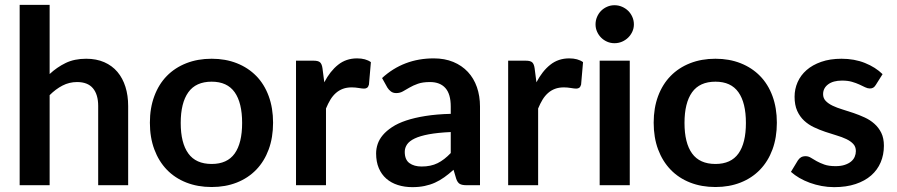

<svg xmlns="http://www.w3.org/2000/svg" viewBox="-20 -763 3694 791"><path d="M184.5 -458Q214.5 -486 250.5 -503.5Q286.5 -521 335 -521Q377 -521 409.5 -506.8Q442 -492.5 463.8 -466.8Q485.5 -441 496.8 -405.2Q508 -369.5 508 -326.5V0H384.5V-326.5Q384.5 -373.5 363 -399.2Q341.5 -425 297.5 -425Q265.5 -425 237.5 -410.5Q209.5 -396 184.5 -371V0H61V-743H184.5Z M852 -521Q909 -521 955.8 -502.5Q1002.5 -484 1035.8 -450Q1069 -416 1087 -367Q1105 -318 1105 -257.5Q1105 -196.5 1087 -147.5Q1069 -98.5 1035.8 -64Q1002.5 -29.5 955.8 -11Q909 7.5 852 7.5Q794.5 7.5 747.5 -11Q700.5 -29.5 667.2 -64Q634 -98.5 615.8 -147.5Q597.5 -196.5 597.5 -257.5Q597.5 -318 615.8 -367Q634 -416 667.2 -450Q700.5 -484 747.5 -502.5Q794.5 -521 852 -521ZM852 -87.5Q916 -87.5 946.8 -130.5Q977.5 -173.5 977.5 -256.5Q977.5 -339.5 946.8 -383Q916 -426.5 852 -426.5Q787 -426.5 755.8 -382.8Q724.5 -339 724.5 -256.5Q724.5 -174 755.8 -130.8Q787 -87.5 852 -87.5Z M1316 -424Q1340 -470 1373 -496.2Q1406 -522.5 1451 -522.5Q1486.5 -522.5 1508 -507L1500 -414.5Q1497.5 -405.5 1492.8 -401.8Q1488 -398 1480 -398Q1472.5 -398 1457.8 -400.5Q1443 -403 1429 -403Q1408.5 -403 1392.5 -397Q1376.5 -391 1363.8 -379.8Q1351 -368.5 1341.2 -352.5Q1331.5 -336.5 1323 -316V0H1199.5V-513H1272Q1291 -513 1298.5 -506.2Q1306 -499.5 1308.5 -482Z M1837 -219Q1783.5 -216.5 1747 -209.8Q1710.5 -203 1688.5 -192.5Q1666.5 -182 1657 -168Q1647.5 -154 1647.5 -137.5Q1647.5 -105 1666.8 -91Q1686 -77 1717 -77Q1755 -77 1782.8 -90.8Q1810.5 -104.5 1837 -132.5ZM1554 -441.5Q1642.5 -522.5 1767 -522.5Q1812 -522.5 1847.5 -507.8Q1883 -493 1907.5 -466.8Q1932 -440.5 1944.8 -404Q1957.5 -367.5 1957.5 -324V0H1901.5Q1884 0 1874.5 -5.2Q1865 -10.5 1859.5 -26.5L1848.5 -63.5Q1829 -46 1810.5 -32.8Q1792 -19.5 1772 -10.5Q1752 -1.5 1729.2 3.2Q1706.5 8 1679 8Q1646.5 8 1619 -0.8Q1591.5 -9.5 1571.5 -27Q1551.5 -44.5 1540.5 -70.5Q1529.5 -96.5 1529.5 -131Q1529.5 -150.5 1536 -169.8Q1542.5 -189 1557.2 -206.5Q1572 -224 1595.5 -239.5Q1619 -255 1653.2 -266.5Q1687.5 -278 1733 -285.2Q1778.5 -292.5 1837 -294V-324Q1837 -375.5 1815 -400.2Q1793 -425 1751.5 -425Q1721.5 -425 1701.8 -418Q1682 -411 1667 -402.2Q1652 -393.5 1639.8 -386.5Q1627.5 -379.5 1612.5 -379.5Q1599.5 -379.5 1590.5 -386.2Q1581.5 -393 1576 -402Z M2190 -424Q2214 -470 2247 -496.2Q2280 -522.5 2325 -522.5Q2360.5 -522.5 2382 -507L2374 -414.5Q2371.5 -405.5 2366.8 -401.8Q2362 -398 2354 -398Q2346.5 -398 2331.8 -400.5Q2317 -403 2303 -403Q2282.5 -403 2266.5 -397Q2250.5 -391 2237.8 -379.8Q2225 -368.5 2215.2 -352.5Q2205.5 -336.5 2197 -316V0H2073.5V-513H2146Q2165 -513 2172.5 -506.2Q2180 -499.5 2182.5 -482Z M2574.5 -513V0H2450.5V-513ZM2591.5 -662.5Q2591.5 -646.5 2585 -632.5Q2578.5 -618.5 2567.8 -608Q2557 -597.5 2542.5 -591.2Q2528 -585 2511.5 -585Q2495.5 -585 2481.2 -591.2Q2467 -597.5 2456.5 -608Q2446 -618.5 2439.8 -632.5Q2433.5 -646.5 2433.5 -662.5Q2433.5 -679 2439.8 -693.5Q2446 -708 2456.5 -718.5Q2467 -729 2481.2 -735.2Q2495.5 -741.5 2511.5 -741.5Q2528 -741.5 2542.5 -735.2Q2557 -729 2567.8 -718.5Q2578.5 -708 2585 -693.5Q2591.5 -679 2591.5 -662.5Z M2927.5 -521Q2984.5 -521 3031.2 -502.5Q3078 -484 3111.2 -450Q3144.5 -416 3162.5 -367Q3180.5 -318 3180.5 -257.5Q3180.5 -196.5 3162.5 -147.5Q3144.5 -98.5 3111.2 -64Q3078 -29.5 3031.2 -11Q2984.5 7.5 2927.5 7.5Q2870 7.5 2823 -11Q2776 -29.5 2742.8 -64Q2709.5 -98.5 2691.2 -147.5Q2673 -196.5 2673 -257.5Q2673 -318 2691.2 -367Q2709.5 -416 2742.8 -450Q2776 -484 2823 -502.5Q2870 -521 2927.5 -521ZM2927.5 -87.5Q2991.5 -87.5 3022.2 -130.5Q3053 -173.5 3053 -256.5Q3053 -339.5 3022.2 -383Q2991.5 -426.5 2927.5 -426.5Q2862.5 -426.5 2831.2 -382.8Q2800 -339 2800 -256.5Q2800 -174 2831.2 -130.8Q2862.5 -87.5 2927.5 -87.5Z M3588 -413Q3583 -405 3577.5 -401.8Q3572 -398.5 3563.5 -398.5Q3554.5 -398.5 3544.2 -403.5Q3534 -408.5 3520.5 -414.8Q3507 -421 3489.8 -426Q3472.5 -431 3449 -431Q3412.5 -431 3391.8 -415.5Q3371 -400 3371 -375Q3371 -358.5 3381.8 -347.2Q3392.5 -336 3410.2 -327.5Q3428 -319 3450.5 -312.2Q3473 -305.5 3496.2 -297.5Q3519.5 -289.5 3542 -279.2Q3564.5 -269 3582.2 -253.2Q3600 -237.5 3610.8 -215.5Q3621.5 -193.5 3621.5 -162.5Q3621.5 -125.5 3608.2 -94.2Q3595 -63 3569 -40.2Q3543 -17.5 3504.8 -4.8Q3466.5 8 3416.5 8Q3390 8 3364.8 3.2Q3339.5 -1.5 3316.2 -10Q3293 -18.5 3273.2 -30Q3253.5 -41.5 3238.5 -55L3267 -102Q3272.5 -110.5 3280 -115Q3287.5 -119.5 3299 -119.5Q3310.5 -119.5 3320.8 -113Q3331 -106.5 3344.5 -99Q3358 -91.5 3376.2 -85Q3394.5 -78.5 3422.5 -78.5Q3444.5 -78.5 3460.2 -83.8Q3476 -89 3486.2 -97.5Q3496.5 -106 3501.2 -117.2Q3506 -128.5 3506 -140.5Q3506 -158.5 3495.2 -170Q3484.5 -181.5 3466.8 -190Q3449 -198.5 3426.2 -205.2Q3403.5 -212 3379.8 -220Q3356 -228 3333.2 -238.8Q3310.5 -249.5 3292.8 -266Q3275 -282.5 3264.2 -306.5Q3253.5 -330.5 3253.5 -364.5Q3253.5 -396 3266 -424.5Q3278.5 -453 3302.8 -474.2Q3327 -495.5 3363.2 -508.2Q3399.5 -521 3447 -521Q3500 -521 3543.5 -503.5Q3587 -486 3616 -457.5Z"/></svg>

Font: LatoLatin
Style: Bold
Weight: 700
Designer: Lukasz Dziedzic with Adam Twardoch and Botio Nikoltchev
Foundry: tyPoland Lukasz Dziedzic
Version: Version 2.015; 2015-08-06; http://www.latofonts.com/